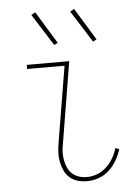

<svg xmlns="http://www.w3.org/2000/svg" viewBox="-54 -787 607 837"><g transform="rotate(-5 250.0 -368.5)"><path d="M294 8Q273 8 253 2.5Q233 -3 218 -16Q203 -29 194.5 -47.5Q186 -66 182 -86Q178 -106 179 -127.5Q180 -149 184 -171L239 -502H75V-520H261L203 -168Q199 -149 198 -130.5Q197 -112 200 -94.5Q203 -77 210 -60.5Q217 -44 229.5 -32.5Q242 -21 259 -15.5Q276 -10 294 -10Q317 -10 339.5 -18.5Q362 -27 380 -44Q398 -61 410 -82Q422 -103 428 -125L445 -119Q437 -94 423.5 -70.5Q410 -47 390 -28.5Q370 -10 344.5 -1Q319 8 294 8ZM372 -596 284 -735 302 -745 388 -604ZM202 -596 114 -735 132 -745 218 -604Z"/></g></svg>

Font: Iosevka Curly Thin
Style: Italic
Weight: 100
Italic angle: -9°
Monospace: yes
Designer: Belleve Invis
Foundry: Belleve Invis
Version: Version 22.1.2; ttfautohint (v1.8.4)